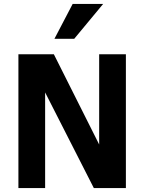

<svg xmlns="http://www.w3.org/2000/svg" viewBox="-20 -950 728 970"><path d="M454 0H616V-676H481V-220L252 -676H73V0H208V-483ZM355 -754 501 -930H347L255 -754Z"/></svg>

Font: Fog Sans
Style: Bold
Weight: 700
Foundry: Intel Corporation
Version: Version 1.00